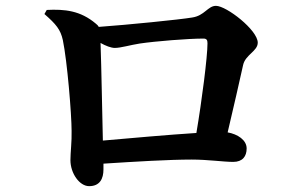

<svg xmlns="http://www.w3.org/2000/svg" viewBox="-20 -674 1040 657"><path d="M332 -193C330 -270 327 -449 324 -527C342 -517 360 -510 373 -510C393 -510 426 -520 458 -525C512 -533 624 -542 676 -542C687 -542 690 -537 690 -526C690 -480 671 -331 652 -219C557 -213 424 -201 332 -193ZM132 -626C172 -591 187 -573 195 -537C210 -465 225 -283 225 -226C226 -190 221 -152 221 -126C221 -81 252 -37 285 -37C322 -37 334 -63 334 -94V-114C442 -121 559 -128 636 -128C691 -128 745 -120 778 -120C810 -120 824 -139 824 -166C824 -195 793 -215 759 -221C779 -307 800 -396 812 -452C820 -487 862 -499 862 -528C862 -571 755 -654 719 -654C691 -654 680 -620 637 -614C596 -607 416 -589 318 -582C316 -586 313 -589 308 -593C255 -638 201 -643 140 -640Z"/></svg>

Font: Noto Serif CJK JP
Style: Bold
Weight: 700
Designer: Ryoko NISHIZUKA 西塚涼子 (kana & ideographs); Frank Grießhammer (Latin, Greek & Cyrillic); Wenlong ZHANG 张文龙 (bopomofo); San
Foundry: Adobe Systems Incorporated
Version: Version 1.000;PS 1;hotconv 16.6.53;makeotf.lib2.5.65590